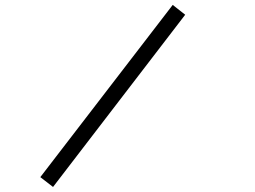

<svg xmlns="http://www.w3.org/2000/svg" viewBox="-20 -742 1014 762"><path d="M715 -683.5 190.5 0 140 -39 665.5 -722.5Z"/></svg>

Font: CCSD_manrope
Style: Regular
Weight: 400
Designer: Mikhail Sharanda
Foundry: Mikhail Sharanda
Version: Version 4.503